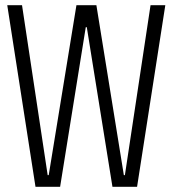

<svg xmlns="http://www.w3.org/2000/svg" viewBox="-20 -720 666 741"><path d="M8 -700H65L164 -44H168L275 -700H352L458 -44H462L561 -700H618L509 1H414L315 -615H311L212 1H117Z"/></svg>

Font: Pathway Extreme Condensed Thin
Style: Regular
Weight: 250
Width: 3
Version: Version 1.001;gftools[0.9.26]